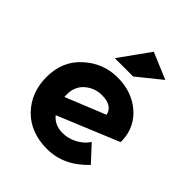

<svg xmlns="http://www.w3.org/2000/svg" viewBox="-219 -920 1059 1059"><g transform="rotate(45 311.0 -390.0)"><path d="M379 -611H236L363 -788L518 -723ZM325 -115Q368 -115 408.5 -136.5Q449 -158 473 -194L559 -101Q456 8 326.5 8Q197 8 120 -71Q43 -150 43 -272.5Q43 -395 127.5 -471Q212 -547 322 -547Q432 -547 506 -485Q580 -423 586 -325V-306L228 -158Q262 -115 325 -115ZM330 -417Q275 -417 232.5 -381Q190 -345 190 -281Q190 -269 191 -263L425 -358Q412 -417 330 -417Z"/></g></svg>

Font: Montserrat Alternates
Style: Bold
Weight: 700
Version: Version 2.001